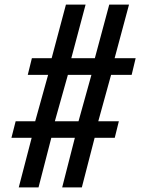

<svg xmlns="http://www.w3.org/2000/svg" viewBox="-20 -820 645 840"><path d="M62 0 118.5 -217H30L48.5 -289.5H134L190.5 -492.5H101.5L119.5 -565.5H206L268.5 -800H354.5L292 -565.5H395L458 -800H544.5L481.5 -565.5H573.5L556 -492.5H466L410 -289.5H500L482 -217H394L338 0H252L307.5 -217H204.5L148.5 0ZM220 -289.5H323.5L380 -492.5H277Z"/></svg>

Font: Big Shoulders Display Thin SemiBold
Style: Regular
Weight: 600
Version: Version 2.002